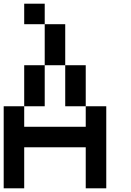

<svg xmlns="http://www.w3.org/2000/svg" viewBox="-20 -1020 707 1040"><path d="M222.2 -888.9H111.1V-1000H222.2ZM222.2 -444.4H111.1V-666.7H222.2ZM444.4 -444.4H333.3V-666.7H444.4ZM111.1 -222.2V0H0V-444.4H111.1V-333.3H444.4V-444.4H555.6V0H444.4V-222.2ZM222.2 -888.9H333.3V-666.7H222.2Z"/></svg>

Font: Pixeloid Sans
Style: Regular
Weight: 400
Designer: GGBotNet
Foundry: GGBotNet
Version: 0.5